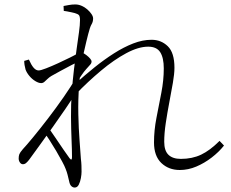

<svg xmlns="http://www.w3.org/2000/svg" viewBox="-20 -798 1040 864"><path d="M320 -373 321 -423Q362 -460 405.5 -495Q449 -530 493 -558Q537 -586 579.5 -602.5Q622 -619 662 -619Q705 -619 735 -590Q765 -561 765 -493Q765 -466 758 -425.5Q751 -385 742 -338Q733 -291 726 -244.5Q719 -198 719 -160Q719 -120 738 -101.5Q757 -83 794 -83Q845 -83 885 -102Q925 -121 968 -164L988 -143Q965 -114 932.5 -89Q900 -64 863.5 -48.5Q827 -33 789 -33Q739 -33 706 -64.5Q673 -96 673 -157Q673 -211 684 -267.5Q695 -324 706 -380.5Q717 -437 717 -490Q717 -538 701 -563Q685 -588 647 -588Q603 -588 548 -558.5Q493 -529 434.5 -480Q376 -431 320 -373ZM325 -452 320 -378Q301 -347 274 -307.5Q247 -268 217.5 -226.5Q188 -185 160 -146.5Q132 -108 111 -79Q104 -70 97.5 -64.5Q91 -59 83 -59Q75 -59 69.5 -67Q64 -75 64 -85Q64 -96 67 -104Q70 -112 83 -127Q99 -144 129.5 -181Q160 -218 196.5 -265.5Q233 -313 267 -362Q301 -411 325 -452ZM175 -209 193 -231Q210 -207 229.5 -178Q249 -149 266.5 -123.5Q284 -98 293 -86Q304 -72 304 -91Q304 -121 302 -168.5Q300 -216 299.5 -272Q299 -328 303 -381Q307 -437 313 -487Q319 -537 325 -579Q331 -621 335.5 -653.5Q340 -686 340 -707Q340 -724 335.5 -729.5Q331 -735 317 -739Q308 -741 295 -744Q282 -747 267 -749L266 -771Q277 -773 290.5 -775.5Q304 -778 319 -778Q333 -778 347 -772Q361 -766 372.5 -756Q384 -746 391.5 -735Q399 -724 399 -715Q399 -700 392 -688.5Q385 -677 377 -645Q374 -633 368.5 -611Q363 -589 356.5 -559Q350 -529 344.5 -492Q339 -455 336 -414Q331 -348 332.5 -283Q334 -218 338 -166Q342 -114 344 -83Q346 -68 346.5 -54Q347 -40 347 -25Q347 -13 344 3.5Q341 20 334.5 33Q328 46 316 46Q308 46 301 39.5Q294 33 291 17Q287 0 284 -12Q281 -24 275 -39Q271 -50 259.5 -71.5Q248 -93 233 -118.5Q218 -144 202.5 -168Q187 -192 175 -209ZM211 -456Q201 -450 193.5 -442.5Q186 -435 179.5 -429.5Q173 -424 165 -424Q154 -424 139 -433Q124 -442 112 -456.5Q100 -471 95 -485Q92 -496 90.5 -505.5Q89 -515 89 -524L110 -530Q121 -505 131.5 -493Q142 -481 154 -481Q163 -481 187.5 -490.5Q212 -500 241.5 -513.5Q271 -527 295 -539Q319 -551 327 -556Q335 -561 339.5 -562.5Q344 -564 353 -560Q361 -556 370 -549Q379 -542 385.5 -534.5Q392 -527 392 -521Q392 -513 384.5 -505.5Q377 -498 368 -487Q358 -476 347.5 -460.5Q337 -445 326 -428L330 -485Q335 -493 339.5 -503.5Q344 -514 348 -528Q325 -517 300.5 -504.5Q276 -492 253.5 -479.5Q231 -467 211 -456Z"/></svg>

Font: Noto Serif KR
Style: Regular
Weight: 200
Designer: Ryoko NISHIZUKA 西塚涼子 (kana & ideographs); Frank Grießhammer (Latin, Greek & Cyrillic); Wenlong ZHANG 张文龙 (bopomofo); San
Foundry: Adobe
Version: Version 2.001;hotconv 1.1.0;makeotfexe 2.6.0